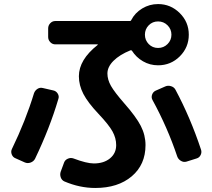

<svg xmlns="http://www.w3.org/2000/svg" viewBox="-20 -850 1040 940"><path d="M800.3 -726.1Q781.2 -745.1 753.9 -745.1Q726.6 -745.1 708 -726.1Q689.5 -707 689.5 -680.2Q689.5 -653.3 708 -634.3Q726.6 -615.2 753.9 -615.2Q781.2 -615.2 800.3 -634.3Q819.3 -653.3 819.3 -680.2Q819.3 -707 800.3 -726.1ZM439.5 -49.8Q488.3 -49.8 518.6 -74.7Q548.8 -99.6 548.8 -139.6Q548.8 -173.8 530.8 -206.5Q512.7 -239.3 461.9 -293Q410.2 -347.7 388.2 -390.1Q366.2 -432.6 366.2 -476.6Q366.2 -557.6 458 -629.9Q459 -630.9 459 -631.8Q459 -632.8 457 -632.8H251Q236.3 -632.8 226.1 -643.6Q215.8 -654.3 215.8 -668.9V-710.9Q215.8 -725.6 226.1 -736.3Q236.3 -747.1 251 -747.1H615.2Q621.1 -747.1 622.1 -751Q640.6 -787.1 676.3 -808.6Q711.9 -830.1 753.9 -830.1Q815.4 -830.1 859.9 -786.1Q904.3 -742.2 904.3 -680.2Q904.3 -618.2 860.4 -574.2Q816.4 -530.3 753.9 -530.3Q713.9 -530.3 680.2 -549.8Q646.5 -569.3 626 -601.6Q623 -605.5 618.2 -603.5Q565.4 -582 535.6 -552.2Q505.9 -522.5 505.9 -490.2Q505.9 -460 523.4 -429.2Q541 -398.4 587.9 -344.7Q646.5 -278.3 669.4 -233.4Q692.4 -188.5 692.4 -139.6Q692.4 -43.9 625 13.2Q557.6 70.3 446.3 70.3Q370.1 70.3 294.9 38.1Q282.2 32.2 277.3 18.1Q272.5 3.9 277.3 -9.8L293.9 -54.7Q298.8 -67.4 312.5 -73.2Q326.2 -79.1 339.8 -74.2Q404.3 -49.8 439.5 -49.8ZM789.1 -426.8Q801.8 -432.6 816.9 -428.2Q832 -423.8 838.9 -411.1Q912.1 -274.4 963.9 -118.2Q968.8 -104.5 962.4 -91.3Q956.1 -78.1 942.4 -74.2L892.6 -58.6Q878.9 -54.7 865.7 -62.5Q852.5 -70.3 847.7 -84Q799.8 -226.6 726.6 -360.4Q719.7 -373 724.6 -386.7Q729.5 -400.4 742.2 -406.2ZM55.7 -75.2Q43 -80.1 37.6 -93.8Q32.2 -107.4 38.1 -120.1Q105.5 -258.8 146.5 -393.6Q151.4 -407.2 163.6 -415Q175.8 -422.9 190.4 -418.9L241.2 -407.2Q254.9 -404.3 262.7 -391.6Q270.5 -378.9 265.6 -365.2Q223.6 -222.7 151.4 -72.3Q144.5 -59.6 129.9 -54.2Q115.2 -48.8 101.6 -54.7Z"/></svg>

Font: Rounded-L Mgen+ 1m bold
Style: Bold
Weight: 700
Designer: [Source Han Sans]
Ryoko NISHIZUKA  (kana & ideographs); Paul D. Hunt (Latin, Greek & Cyrillic); Wenlong ZHANG  (bopomofo
Version: Version 1.059.20150602